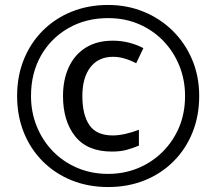

<svg xmlns="http://www.w3.org/2000/svg" viewBox="-20 -744 872 774"><path d="M416 10Q336 10 269 -17Q202 -44 152.5 -93.5Q103 -143 76 -210Q49 -277 49 -357Q49 -437 76 -504Q103 -571 152.5 -620.5Q202 -670 269 -697Q336 -724 416 -724Q492 -724 558.5 -697Q625 -670 675.5 -620.5Q726 -571 754.5 -504Q783 -437 783 -357Q783 -277 756 -210Q729 -143 679.5 -93.5Q630 -44 563 -17Q496 10 416 10ZM416 -43Q480 -43 536 -66Q592 -89 635 -131.5Q678 -174 702 -231Q726 -288 726 -357Q726 -422 703 -479Q680 -536 638.5 -579Q597 -622 540.5 -646.5Q484 -671 416 -671Q326 -671 255.5 -630.5Q185 -590 145 -519.5Q105 -449 105 -357Q105 -292 128 -235Q151 -178 192.5 -135Q234 -92 291 -67.5Q348 -43 416 -43ZM431 -133Q332 -133 283 -194.5Q234 -256 234 -357Q234 -422 257 -472.5Q280 -523 325 -551.5Q370 -580 435 -580Q500 -580 558 -550L529 -489Q479 -515 436 -515Q377 -515 344.5 -473Q312 -431 312 -357Q312 -281 340.5 -239.5Q369 -198 435 -198Q458 -198 486.5 -204.5Q515 -211 540 -221V-157Q516 -147 491 -140Q466 -133 431 -133Z"/></svg>

Font: Noto Sans Pahawh Hmong
Style: Regular
Weight: 400
Designer: Monotype Design Team
Foundry: Monotype Imaging Inc.
Version: Version 2.001; ttfautohint (v1.8.4.7-5d5b)